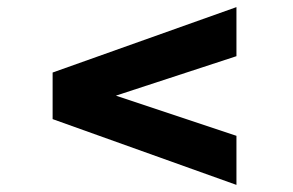

<svg xmlns="http://www.w3.org/2000/svg" viewBox="-20 -625 824 540"><path d="M645 -467 306 -356 645 -243V-105L128 -290V-421L645 -605Z"/></svg>

Font: Freesentation 9 Black
Style: Regular
Weight: 900
Designer: glyphs from Roboto by Christian Robertson / Hangul glyphs from Noto Sans CJK(Source Han Sans) by Jang Soo-young and Kang
Foundry: PT&
Version: Version 2.001